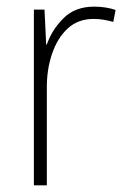

<svg xmlns="http://www.w3.org/2000/svg" viewBox="-20 -624 382 578"><path d="M263 -604Q299 -604 328 -594L321 -558Q307 -562 292.5 -564.5Q278 -567 262 -567Q215 -567 184 -538.5Q153 -510 136.5 -461.5Q120 -413 121 -354V-66H82V-595H114L119 -490H121Q136 -534 171 -569Q206 -604 263 -604Z"/></svg>

Font: Noto Sans Malayalam UI SemiCondensed ExtraLight
Style: Regular
Weight: 200
Width: 4
Designer: Jelle Bosma - Monotype Design Team
Foundry: Monotype Imaging Inc.
Version: Version 2.104; ttfautohint (v1.8.4.7-5d5b)